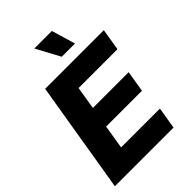

<svg xmlns="http://www.w3.org/2000/svg" viewBox="-270 -1066 1182 1182"><g transform="rotate(-45 321.0 -475.0)"><path d="M10.3 0 130.9 -727.5H641.6L618.2 -585.4H279.8L255.4 -436.5H566.9L543.9 -297.9H231.9L206.5 -142.1H544.4L521 0ZM342.8 -794.9 259.3 -950.2H412.1L458 -794.9Z"/></g></svg>

Font: Inter 17pt ExtraBold
Style: Italic
Weight: 800
Italic angle: -9.3988°
Version: Version 4.001;git-66647c0bb